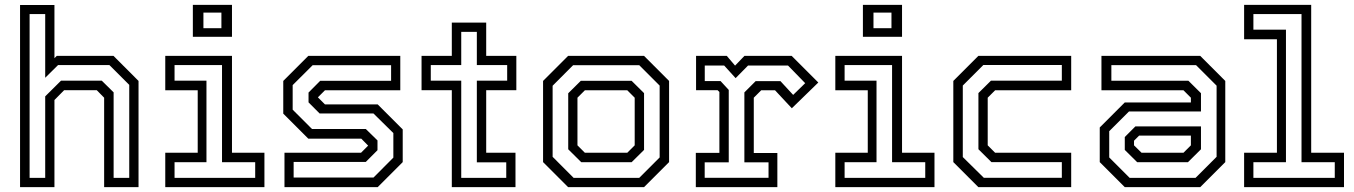

<svg xmlns="http://www.w3.org/2000/svg" viewBox="-20 -770 5572 790"><path d="M62.5 0V-749.5H204V-530.5L213.5 -540H447L550 -437V0H408.5V-368L378 -399H244L204 -358.5V0ZM101.8 -38.2H166V-373.5L231 -438H398.8L447.5 -390V-38.2H511.8V-420.8L430.2 -502.2H218.8L166 -450V-712H101.8Z M773.5 -618.5V-750H934.5V-618.5ZM817 -654H891V-718.2H817ZM660 0V-141.5H793.5V-398.5H660V-540H934.5V-141.5H1068V0ZM698.2 -38.2H1030V-102.5H893.5V-502.2H698.2V-438H829.5V-102.5H698.2Z M1150.5 0V-141.5H1465.5L1496 -172V-169.5L1466.5 -199.5H1248.5L1145.5 -302.5V-437L1248.5 -540H1627V-398.5H1317L1286.5 -368V-371L1317 -340.5H1534L1637 -237.5V-103L1534 0ZM1188.2 -39.5H1516.8L1598.5 -121.5V-222.5L1516.5 -303.2H1295L1249.5 -348.8V-389.2L1297.5 -437.5H1589.2V-501.8H1266.5L1184.2 -419.8V-318.8L1263.8 -239.2H1485.2L1533.2 -192.2V-152L1485.2 -103.8H1188.2Z M1839 0V-399H1714.5V-540H1839V-677H1980.5V-540H2104.5V-399H1980.5V-141.5H2101V0ZM1877.8 -38.2H2063V-102.2H1942V-438.2H2066.8V-502.2H1942V-638.8H1877.8V-502.2H1752.5V-438.2H1877.8Z M2317.5 0 2214.5 -103V-437L2317.5 -540H2630L2733 -437V-103L2630 0ZM2340.2 -38.2H2610.2L2694.2 -122.2V-417.8L2610.2 -501.8H2338.2L2253.8 -417.2V-124.8ZM2371.8 -102.5 2318 -155.8V-386.2L2369.8 -437.5H2578.8L2630 -386.8V-153.2L2578.8 -102.5ZM2386.5 -141.5H2561L2591.5 -172V-368L2561 -398.5H2386.5L2356 -368V-172Z M2843 0V-141H2940V-391.5L2932.5 -399H2844V-540H2970.5L3004.5 -500L3043 -540H3237.5L3347 -430.5L3238 -324.5L3169 -398.5H3112L3081.5 -368V-140.5H3178.5V0ZM2879.5 -38.5H3142.2V-102.2H3042.8V-389.8L3089.2 -436.2H3191.2L3243.5 -379.5L3293 -427.8L3222.2 -500.5H3058L3006.8 -448.5L2959.5 -500.5H2879.8V-436.5H2944.8L2978.5 -400V-102.2H2879.5Z M3530.5 -618.5V-750H3691.5V-618.5ZM3574 -654H3648V-718.2H3574ZM3417 0V-141.5H3550.5V-398.5H3417V-540H3691.5V-141.5H3825V0ZM3455.2 -38.2H3787V-102.5H3650.5V-502.2H3455.2V-438H3586.5V-102.5H3455.2Z M4005.5 0 3902.5 -103V-437L4005.5 -540H4387.5V-398.5H4074.5L4044 -368V-172L4074.5 -141.5H4387.5V0ZM4028 -38.5H4349V-102.8H4059.5L4005.8 -156V-387L4057.5 -438.2H4349V-502.5H4026L3941.5 -418V-123.8Z M4608 0 4505 -103V-245.5L4608 -348.5H4880V-368L4849.5 -398.5H4512V-540H4918.5L5021.5 -437V-103L4918.5 0ZM4659.2 -102.5 4608 -153.2V-206.2L4651.5 -249.8H4921.5V-155.8L4867.8 -102.5ZM4628 -38.2H4899.2L4985.8 -124.8V-417.5L4901.2 -502H4552.8V-437.8H4869.8L4921.5 -386.5V-311.5H4625.5L4544 -230.2V-122.2ZM4677 -141.5H4849.5L4880 -172V-212H4667L4646 -191V-172Z M5099 0V-141.5H5234V-608.5H5099V-750H5375V-141.5H5510V0ZM5137.2 -38.2H5472V-102.5H5335.2V-712.2H5137.2V-648H5271.2V-102.5H5137.2Z"/></svg>

Font: Tourney Thin
Style: Regular
Weight: 100
Designer: Tyler Finck
Foundry: Etcetera Type Co
Version: Version 1.015